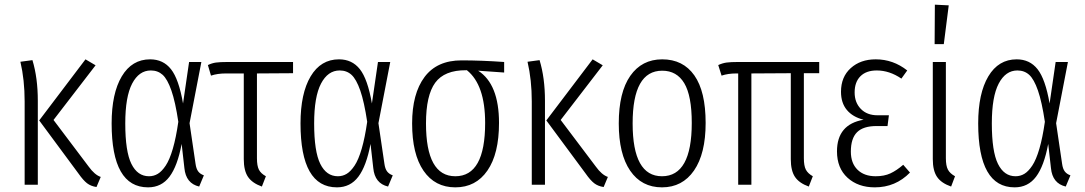

<svg xmlns="http://www.w3.org/2000/svg" viewBox="-20 -787 4623 818"><path d="M387.2 -508.8 208 -275.9 357.9 -77.1Q383.3 -42 409.2 -33.2L391.1 9.8Q367.2 6.3 350.8 -6.3Q334.5 -19 314.9 -46.9L147 -273.9L344.2 -534.2ZM118.2 -530.8Q141.1 -455.1 141.1 -357.9V0H85V-355Q85 -446.3 66.9 -523.9Z M619.6 -534.2Q675.3 -534.2 708.5 -492.2Q741.7 -450.2 759.8 -346.2L785.6 -522.9H837.9L787.6 -262.2L813 -89.8Q815.9 -67.9 824.5 -56.6Q833 -45.4 848.6 -40L828.6 7.8Q772 -5.4 765.6 -70.8L753.9 -173.8Q736.3 -79.6 702.1 -34.2Q668 11.2 610.8 11.2Q455.6 11.2 455.6 -261.2Q455.6 -389.2 498.8 -461.7Q542 -534.2 619.6 -534.2ZM622.6 -486.8Q572.3 -486.8 543 -430.9Q513.7 -375 513.7 -261.2Q513.7 -141.6 539.8 -88.9Q565.9 -36.1 614.7 -36.1Q635.3 -36.1 652.3 -46.4Q669.4 -56.6 686 -81.5Q702.6 -106.4 716.3 -153.3Q730 -200.2 739.7 -268.1Q727.1 -353 710.2 -401.4Q693.4 -449.7 672.9 -468.3Q652.3 -486.8 622.6 -486.8Z M1228.5 -475.1 1074.7 -474.1V-112.8Q1074.7 -80.6 1083 -64.2Q1091.3 -47.9 1112.8 -36.1L1095.7 7.8Q1054.7 -6.8 1036.6 -33.4Q1018.6 -60.1 1018.6 -108.9V-474.1H942.9Q906.2 -474.1 878.9 -464.8L865.7 -509.8Q882.8 -518.1 900.1 -520.5Q917.5 -522.9 949.7 -522.9H1228.5Z M1424.3 -534.2Q1480 -534.2 1513.2 -492.2Q1546.4 -450.2 1564.5 -346.2L1590.3 -522.9H1642.6L1592.3 -262.2L1617.7 -89.8Q1620.6 -67.9 1629.2 -56.6Q1637.7 -45.4 1653.3 -40L1633.3 7.8Q1576.7 -5.4 1570.3 -70.8L1558.6 -173.8Q1541 -79.6 1506.8 -34.2Q1472.7 11.2 1415.5 11.2Q1260.3 11.2 1260.3 -261.2Q1260.3 -389.2 1303.5 -461.7Q1346.7 -534.2 1424.3 -534.2ZM1427.2 -486.8Q1377 -486.8 1347.7 -430.9Q1318.4 -375 1318.4 -261.2Q1318.4 -141.6 1344.5 -88.9Q1370.6 -36.1 1419.4 -36.1Q1439.9 -36.1 1457 -46.4Q1474.1 -56.6 1490.7 -81.5Q1507.3 -106.4 1521 -153.3Q1534.7 -200.2 1544.4 -268.1Q1531.7 -353 1514.9 -401.4Q1498 -449.7 1477.5 -468.3Q1457 -486.8 1427.2 -486.8Z M2127.9 -522.9V-478L2017.1 -485.8Q2106 -428.7 2106 -263.2Q2106 -131.8 2056.6 -60.3Q2007.3 11.2 1919.9 11.2Q1833 11.2 1784.4 -59.6Q1735.8 -130.4 1735.8 -261.2Q1735.8 -388.2 1788.8 -459Q1841.8 -529.8 1946.3 -529.8Q2031.2 -529.8 2127.9 -522.9ZM2046.9 -263.2Q2046.9 -425.8 1969.2 -487.8H1965.8Q1873.5 -488.3 1834.2 -434.6Q1794.9 -380.9 1794.9 -261.2Q1794.9 -36.1 1919.9 -36.1Q2046.9 -36.1 2046.9 -263.2Z M2547.9 -508.8 2368.7 -275.9 2518.6 -77.1Q2543.9 -42 2569.8 -33.2L2551.8 9.8Q2527.8 6.3 2511.5 -6.3Q2495.1 -19 2475.6 -46.9L2307.6 -273.9L2504.9 -534.2ZM2278.8 -530.8Q2301.8 -455.1 2301.8 -357.9V0H2245.6V-355Q2245.6 -446.3 2227.5 -523.9Z M2801.3 -534.2Q2890.1 -534.2 2938.2 -465.8Q2986.3 -397.5 2986.3 -263.2Q2986.3 -132.3 2936.8 -60.5Q2887.2 11.2 2800.3 11.2Q2713.4 11.2 2664.8 -59.8Q2616.2 -130.9 2616.2 -261.2Q2616.2 -393.6 2665.3 -463.9Q2714.4 -534.2 2801.3 -534.2ZM2801.3 -485.8Q2675.3 -485.8 2675.3 -261.2Q2675.3 -36.1 2800.3 -36.1Q2927.2 -36.1 2927.2 -263.2Q2927.2 -378.9 2895.3 -432.4Q2863.3 -485.8 2801.3 -485.8Z M3470.2 -475.1H3404.8V-112.8Q3404.8 -80.6 3413.3 -64.2Q3421.9 -47.9 3442.9 -36.1L3425.8 7.8Q3384.8 -6.8 3366.9 -33.4Q3349.1 -60.1 3349.1 -108.9V-475.1L3181.2 -474.1V0H3125V-474.1H3117.2Q3081.5 -474.1 3054.2 -464.8L3040 -509.8Q3058.1 -518.1 3075.4 -520.5Q3092.8 -522.9 3124 -522.9H3470.2Z M3710.9 -534.2Q3785.2 -534.2 3845.2 -486.8L3820.3 -452.1Q3769.5 -486.8 3715.3 -486.8Q3670.4 -486.8 3645.8 -462.2Q3621.1 -437.5 3621.1 -393.1Q3621.1 -350.1 3647.5 -323Q3673.8 -295.9 3718.3 -295.9H3767.1L3761.2 -250H3714.4Q3657.7 -250 3631.3 -223.6Q3605 -197.3 3605 -141.1Q3605 -91.8 3633.3 -64Q3661.6 -36.1 3710.9 -36.1Q3747.1 -36.1 3773.4 -48.3Q3799.8 -60.5 3828.1 -85L3856.9 -51.8Q3795.4 11.2 3707 11.2Q3635.7 11.2 3590.8 -29.8Q3545.9 -70.8 3545.9 -142.1Q3545.9 -257.3 3659.2 -276.9Q3612.8 -288.6 3587.9 -318.6Q3563 -348.6 3563 -396Q3563 -459.5 3604.5 -496.8Q3646 -534.2 3710.9 -534.2Z M3962.9 -767.1 4022 -764.2 4001 -599.1H3961.9ZM4009.8 -522.9V-112.8Q4009.8 -80.6 4018.6 -64.2Q4027.3 -47.9 4048.8 -36.1L4032.2 7.8Q3990.2 -6.8 3972.2 -33.4Q3954.1 -60.1 3954.1 -108.9V-522.9Z M4311.5 -534.2Q4367.2 -534.2 4400.4 -492.2Q4433.6 -450.2 4451.7 -346.2L4477.5 -522.9H4529.8L4479.5 -262.2L4504.9 -89.8Q4507.8 -67.9 4516.4 -56.6Q4524.9 -45.4 4540.5 -40L4520.5 7.8Q4463.9 -5.4 4457.5 -70.8L4445.8 -173.8Q4428.2 -79.6 4394 -34.2Q4359.9 11.2 4302.7 11.2Q4147.5 11.2 4147.5 -261.2Q4147.5 -389.2 4190.7 -461.7Q4233.9 -534.2 4311.5 -534.2ZM4314.5 -486.8Q4264.2 -486.8 4234.9 -430.9Q4205.6 -375 4205.6 -261.2Q4205.6 -141.6 4231.7 -88.9Q4257.8 -36.1 4306.6 -36.1Q4327.1 -36.1 4344.2 -46.4Q4361.3 -56.6 4377.9 -81.5Q4394.5 -106.4 4408.2 -153.3Q4421.9 -200.2 4431.6 -268.1Q4418.9 -353 4402.1 -401.4Q4385.3 -449.7 4364.7 -468.3Q4344.2 -486.8 4314.5 -486.8Z"/></svg>

Font: Fira Sans Compressed Light
Style: Regular
Weight: 300
Width: 1
Designer: Carrois Corporate & Edenspiekermann AG
Foundry: Carrois Corporate GbR & Edenspiekermann AG
Version: Version 4.203;PS 004.203;hotconv 1.0.88;makeotf.lib2.5.64775